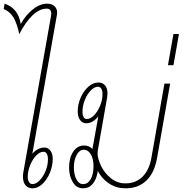

<svg xmlns="http://www.w3.org/2000/svg" viewBox="-46 -1015 994 1045"><path d="M265 -946Q265 -939 264 -935L130 -178Q143 -194 160.5 -203Q178 -212 195 -212Q216 -212 228.5 -195Q241 -178 241 -151Q241 -112 225.5 -74.5Q210 -37 184.5 -13.5Q159 10 131 10Q106 10 92.5 -7Q79 -24 79 -53Q79 -68 81 -77L232 -930Q233 -934 233 -941Q233 -954 226.5 -961Q220 -968 208 -968Q169 -968 130.5 -931Q92 -894 59 -829Q46 -889 27 -920.5Q8 -952 -26 -966L-21 -995Q53 -971 67 -884Q92 -931 131.5 -963Q171 -995 211 -995Q236 -995 250.5 -981.5Q265 -968 265 -946ZM105 -53Q105 -35 112 -24Q119 -13 131 -13Q150 -13 170 -33.5Q190 -54 202.5 -85.5Q215 -117 215 -148Q215 -167 208.5 -178Q202 -189 191 -189Q171 -189 151 -168.5Q131 -148 118 -116Q105 -84 105 -53Z M880 -560 809 -156Q795 -75 751 -32.5Q707 10 637 10Q588 10 548.5 -15.5Q509 -41 486 -85L485 -76Q478 -37 458 -13.5Q438 10 406 10Q370 10 350 -24Q330 -58 330 -103Q330 -156 352.5 -189.5Q375 -223 411 -223Q440 -223 457 -204L489 -381Q458 -344 424 -344Q402 -344 389.5 -362Q377 -380 377 -408Q377 -447 393 -483.5Q409 -520 435 -543Q461 -566 489 -566Q512 -566 525.5 -550.5Q539 -535 539 -507Q539 -500 537 -484L486 -194Q485 -190 485 -182Q485 -151 504 -112Q523 -73 557.5 -45Q592 -17 637 -17Q693 -17 729.5 -53Q766 -89 778 -156L849 -560ZM512 -503Q512 -521 505.5 -532Q499 -543 487 -543Q468 -543 448 -522.5Q428 -502 415.5 -470.5Q403 -439 403 -408Q403 -389 409 -378Q415 -367 426 -367Q446 -367 466 -387.5Q486 -408 499 -440Q512 -472 512 -503ZM463 -111Q463 -149 448.5 -174.5Q434 -200 409 -200Q387 -200 371.5 -172Q356 -144 356 -103Q356 -66 369.5 -39.5Q383 -13 406 -13Q432 -13 447.5 -39.5Q463 -66 463 -111Z M898 -830H928L898 -660H868Z"/></svg>

Font: KoHo ExtraLight
Style: Italic
Weight: 275
Italic angle: -10°
Version: Version 1.000; ttfautohint (v1.6)